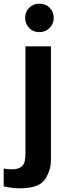

<svg xmlns="http://www.w3.org/2000/svg" viewBox="-64 -793 367 1040"><path d="M-44 216V120Q-22 124 0 124Q34 124 50 111.5Q66 99 70 80.5Q74 62 74 33V-542H212V74Q212 129 180 178Q148 227 43 227Q0 227 -44 216ZM94 -751Q116 -773 149 -773Q183 -773 205 -751Q227 -729 227 -696Q227 -664 204.5 -641.5Q182 -619 149 -619Q116 -619 94 -641.5Q72 -664 72 -696Q72 -729 94 -751Z"/></svg>

Font: Lopes Sans
Style: Bold
Weight: 700
Designer: Gabriel Lam, Diego Maldonado
Foundry: TypeRant, Foresti Design
Version: Version 4.000